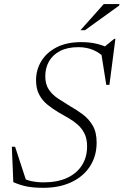

<svg xmlns="http://www.w3.org/2000/svg" viewBox="-20 -886 590 916"><path d="M493.5 -597.5Q459 -633 426.2 -647Q393.5 -661 354 -661Q302.5 -661 267.2 -643Q232 -625 214 -593.5Q196 -562 196 -522.5Q196 -484 212.8 -459Q229.5 -434 256.8 -416Q284 -398 314.5 -379.5Q345.5 -362 374.5 -340.5Q403.5 -319 422.2 -287.2Q441 -255.5 441 -206Q441 -141.5 409.5 -92.8Q378 -44 320.8 -17Q263.5 10 187 10Q142 10 110 4Q78 -2 43.5 -17L36.5 -186H52L108 -15L74.5 -44Q101.5 -27.5 130 -21.8Q158.5 -16 188.5 -16Q253.5 -16 299.8 -37.2Q346 -58.5 370.8 -97.2Q395.5 -136 395.5 -187.5Q395.5 -224 383 -249Q370.5 -274 350.2 -291.8Q330 -309.5 306.2 -323Q282.5 -336.5 260 -349.5Q230.5 -367 206 -387Q181.5 -407 166.8 -434.8Q152 -462.5 152 -503.5Q152 -553 177 -594.2Q202 -635.5 250 -660.2Q298 -685 367 -685Q406.5 -685 438.5 -677.8Q470.5 -670.5 501.5 -655.5L472 -657.5L524.5 -700.5H530.5L502 -481H487L461.5 -642ZM364 -742 475 -866.5H550L548.5 -859.5L385.5 -742Z"/></svg>

Font: Newsreader 24pt Light
Style: Italic
Weight: 300
Italic angle: -17°
Designer: Hugues Gentile
Foundry: Production Type
Version: Version 1.003